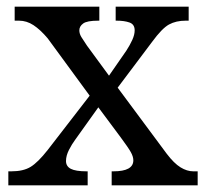

<svg xmlns="http://www.w3.org/2000/svg" viewBox="-20 -556 618 576"><path d="M5 0V-42H14Q50 -42 72 -55.5Q94 -69 123 -106L249 -269L123 -441Q101 -467 80.5 -480.5Q60 -494 37 -494H24V-536H278V-494H275Q241 -494 229.5 -485.5Q218 -477 218 -465Q218 -455 224 -445Q230 -435 241 -419L307 -329L359 -404Q370 -421 377 -436.5Q384 -452 384 -465Q384 -483 368.5 -488.5Q353 -494 330 -494H327V-536H546V-494H537Q508 -494 487 -482.5Q466 -471 436 -430L333 -293L480 -95Q502 -66 521.5 -54Q541 -42 560 -42H573V0H315V-42H320Q380 -42 380 -75Q380 -86 372.5 -99.5Q365 -113 342 -144L275 -234L205 -136Q196 -124 187 -106.5Q178 -89 178 -73Q178 -57 192.5 -49.5Q207 -42 240 -42H243V0Z"/></svg>

Font: Noto Serif Test
Style: Regular
Weight: 400
Version: Version 1.000